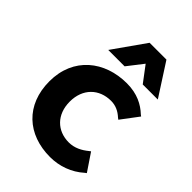

<svg xmlns="http://www.w3.org/2000/svg" viewBox="-213 -818 928 928"><g transform="rotate(45 251.0 -353.5)"><path d="M483 -59 423 -148 415 -142C388 -120 356 -102 316 -102C237 -102 180 -157 180 -245C180 -334 238 -389 319 -389C350 -389 376 -377 400 -355L408 -349L475 -438L467 -444C432 -477 384 -503 313 -503C162 -503 41 -409 41 -245C41 -84 148 12 302 12C366 12 427 -10 475 -53ZM310 -634 371 -553H474L367 -719H252L135 -553H247Z"/></g></svg>

Font: Falling Sky
Style: SeBd
Weight: 600
Designer: Paul D. Hunt
Foundry: Adobe Systems Incorporated
Version: Version 1.02